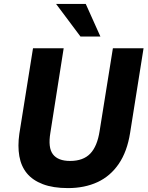

<svg xmlns="http://www.w3.org/2000/svg" viewBox="-20 -952 760 983"><path d="M328 11Q252 11 199.5 -9Q147 -29 117.5 -65Q88 -101 79 -152.5Q70 -204 79 -267L149 -705H306L238 -273Q225 -196 251 -162Q277 -128 339 -128Q406 -128 442 -165.5Q478 -203 490 -281L558 -705H715L646 -271Q631 -176 588 -113Q545 -50 479 -19.5Q413 11 328 11ZM392 -765 267 -932H419L494 -765Z"/></svg>

Font: Nunito Sans 7pt SemiCondensed ExtraBold
Style: Italic
Weight: 800
Width: 4
Italic angle: -9°
Designer: Vernon Adams
Foundry: Vernon Adams
Version: Version 3.101;gftools[0.9.27]